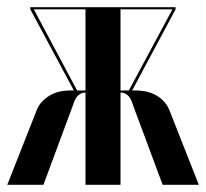

<svg xmlns="http://www.w3.org/2000/svg" viewBox="-25 -515 574 535"><path d="M337.5 -252.2 464.2 -489V-495H59.5V-489L186.5 -252.2L193.8 -255.5L69.2 -489H455.5L330.2 -255.8ZM428.2 0H529L449.8 -201Q443.2 -220.2 431.6 -232.5Q420 -244.8 406 -251.6Q392 -258.5 378 -260.8Q364 -263 352.2 -263H288.8V-257H314Q323.2 -256.2 331.5 -249Q339.8 -241.8 346 -221ZM310.8 -495H213.2V0H310.8ZM96 0 178 -221Q184.5 -241.8 192.6 -249Q200.8 -256.2 210 -257H235.5V-263H172Q160 -263 146.1 -260.8Q132.2 -258.5 118.5 -251.6Q104.8 -244.8 92.8 -232.5Q80.8 -220.2 74.5 -201L-4.8 0Z"/></svg>

Font: Moniqa Black
Style: Regular
Weight: 900
Designer: Rajesh Rajput
Foundry: Rajesh Rajput
Version: Version 1.000